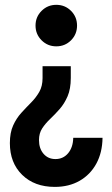

<svg xmlns="http://www.w3.org/2000/svg" viewBox="-20 -551 454 776"><path d="M266.1 -283.4V-236.2Q266.1 -191.7 253.1 -161.7Q240.1 -131.7 221 -110.1Q201.9 -88.5 182.8 -70.3Q163.6 -52.1 150.6 -32.3Q137.6 -12.4 137.6 15.1Q137.6 49.3 156 70.6Q174.4 91.9 204.1 91.9Q235.5 91.9 255.4 68.2Q275.2 44.5 276 6H394.4Q393.6 65.7 369.3 110.4Q344.9 155 301.8 179.7Q258.7 204.4 201.5 204.4Q119.5 204.4 69.7 155.8Q19.9 107.2 19.9 27.4Q19.9 -14.9 33.2 -44.1Q46.4 -73.2 66.2 -94.9Q85.9 -116.6 105.7 -136.5Q125.4 -156.3 138.7 -179.5Q152 -202.7 152 -235.3V-283.4ZM207.5 -531.5Q242.7 -531.5 267.1 -507.1Q291.4 -482.8 291.4 -447.6Q291.4 -412.6 267.1 -388.1Q242.7 -363.7 207.5 -363.7Q172.6 -363.7 148.1 -388.1Q123.6 -412.6 123.6 -447.6Q123.6 -482.8 148.1 -507.1Q172.6 -531.5 207.5 -531.5Z"/></svg>

Font: Reddit Sans Condensed
Style: Regular
Weight: 400
Designer: Stephen Hutchings
Foundry: Reddit
Version: Version 1.014